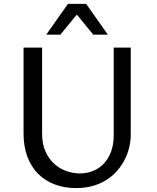

<svg xmlns="http://www.w3.org/2000/svg" viewBox="-20 -961 808 991"><path d="M197.3 -715.3V-271Q197.3 -217.8 214.8 -179Q232.4 -140.1 260.5 -115Q288.6 -89.8 323.2 -77.9Q357.9 -65.9 392.6 -65.9Q427.7 -65.9 459.5 -78.4Q491.2 -90.8 514.9 -115.5Q538.6 -140.1 552.7 -177Q566.9 -213.9 566.9 -263.2V-715.3H654.8V-264.2Q654.8 -234.4 647.5 -202.4Q640.1 -170.4 625.2 -140.1Q610.4 -109.9 587.4 -82.5Q564.5 -55.2 533.2 -34.7Q502 -14.2 461.9 -2.2Q421.9 9.8 372.6 9.8Q312.5 9.8 262.7 -9Q212.9 -27.8 177 -63.7Q141.1 -99.6 121.3 -152.1Q101.6 -204.6 101.6 -271.5V-715.3ZM218.8 -782.2 330.6 -940.9H424.8L536.6 -782.2H461.4L376.5 -885.7L291.5 -782.2Z"/></svg>

Font: Proza Libre
Style: Regular
Weight: 400
Designer: Jasper de Waard
Foundry: Jasper de Waard
Version: Version 1.000; ttfautohint (v1.4.1.8-43bc)